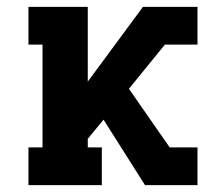

<svg xmlns="http://www.w3.org/2000/svg" viewBox="-20 -540 640 560"><path d="M403 0 282 -191 236 -135V-110H277V0H63V-110H104V-410H63V-520H236V-302L397 -520H556V-410H461L356 -281L475 -110H556V0Z"/></svg>

Font: Iosevka HT Extrabold Extended
Style: Regular
Weight: 800
Width: 7
Monospace: yes
Designer: Belleve Invis
Foundry: Belleve Invis
Version: Version 32.3.0; ttfautohint (v1.8.4)